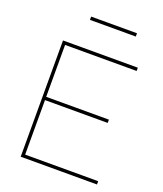

<svg xmlns="http://www.w3.org/2000/svg" viewBox="-160 -998 937 1102"><g transform="rotate(20 308.5 -447.0)"><path d="M204 -874V-894H484V-874ZM565 -20V0H99V-710H556V-690H119V-373H502V-353H119V-20Z"/></g></svg>

Font: Raleway-v4020 Thin
Style: Regular
Weight: 250
Designer: Matt McInerney, Pablo Impallari, Rodrigo Fuenzalida
Foundry: Matt McInerney, Pablo Impallari, Rodrigo Fuenzalida
Version: Version 4.020;PS 004.020;hotconv 1.0.88;makeotf.lib2.5.64775